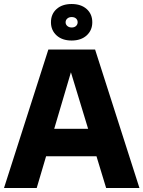

<svg xmlns="http://www.w3.org/2000/svg" viewBox="-20 -937 715 957"><path d="M509 0 299 -690H454L675 0ZM0 0 221 -690H367L163 0ZM153 -158V-295H521V-158ZM337 -735Q290 -735 262 -760.5Q234 -786 234 -826Q234 -867 262 -892Q290 -917 337 -917Q384 -917 412 -892Q440 -867 440 -826Q440 -786 412 -760.5Q384 -735 337 -735ZM337.5 -800Q351 -800 359 -807.5Q367 -815.1 367 -826Q367 -837.4 359.1 -844.7Q351.1 -852 337 -852Q324 -852 315.5 -844.6Q307 -837.2 307 -825.7Q307 -815 315.5 -807.5Q324 -800 337.5 -800Z"/></svg>

Font: Radio Canada Big
Style: Regular
Weight: 400
Designer: Étienne Aubert Bonn
Foundry: Coppers and Brasses
Version: Version 1.001